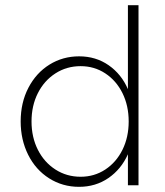

<svg xmlns="http://www.w3.org/2000/svg" viewBox="-20 -717 640 743"><path d="M60 -247Q60 -320 90 -377.5Q120 -435 171.5 -467Q223 -499 286 -499Q351 -499 400.5 -464.5Q450 -430 475 -372V-697H516V0H475V-120Q449 -62 399.5 -28Q350 6 286 6Q222 6 170 -27Q118 -60 89 -118Q60 -176 60 -247ZM478 -247Q478 -308 454 -356.5Q430 -405 387.5 -433Q345 -461 292 -461Q238 -461 194.5 -433Q151 -405 126.5 -356.5Q102 -308 102 -247Q102 -186 126.5 -137.5Q151 -89 194.5 -61Q238 -33 292 -33Q345 -33 387.5 -61Q430 -89 454 -137.5Q478 -186 478 -247Z"/></svg>

Font: Hanken Grotesk ExtraLight
Style: Regular
Weight: 200
Designer: Alfredo Marco Pradil
Foundry: Hanken Design Co.
Version: Version 3.014